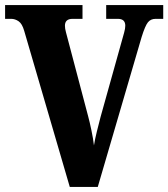

<svg xmlns="http://www.w3.org/2000/svg" viewBox="-20 -734 661 754"><path d="M75 -613Q67 -641 53 -650.5Q39 -660 24 -660H0V-714H304V-660H265Q235 -660 235 -633Q235 -622 239 -607.5Q243 -593 246 -581L326 -278Q332 -256 339 -222.5Q346 -189 349 -163Q353 -188 360.5 -218Q368 -248 375 -275L458 -572Q463 -590 467.5 -606Q472 -622 472 -633Q472 -660 443 -660H397V-714H621V-660H591Q572 -660 561 -646.5Q550 -633 536 -588L364 0H254Z"/></svg>

Font: Noto Serif Tamil Condensed ExtraBold
Style: Italic
Weight: 800
Width: 3
Italic angle: -12°
Designer: Indian Type Foundry, Tom Grace, and the Monotype Design Team
Foundry: Monotype Imaging Inc.
Version: Version 2.003; ttfautohint (v1.8.4.7-5d5b)